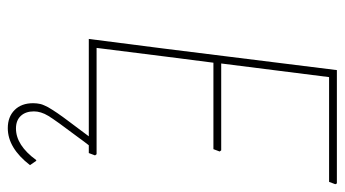

<svg xmlns="http://www.w3.org/2000/svg" viewBox="-216 -461 885 493"><g transform="rotate(90 226.5 -214.5)"><path d="M309 208Q280 208 262.5 190.5Q245 173 245 143Q245 138 245.5 133.5Q246 129 247 124.5Q248 120 250.5 114.5Q253 109 255 105Q257 101 262 93.5Q267 86 270.5 80.5Q274 75 281.5 65Q289 55 294.5 47.5Q300 40 311 25.5Q322 11 330 0H80L105 -195L160 -637H451L453 -633L447 -617H178L143 -340H366L369 -336L363 -320H141L125 -195L103 -20H376L379 -16L373 0H353Q345 10 332 28Q289 85 277.5 104Q266 123 266 141Q266 162 277.5 174.5Q289 187 310 187Q353 187 391 135H393L404 151Q360 208 309 208Z"/></g></svg>

Font: Alegreya Sans Thin
Style: Italic
Weight: 100
Italic angle: -7°
Designer: Juan Pablo del Peral
Foundry: Huerta Tipografica
Version: Version 2.007